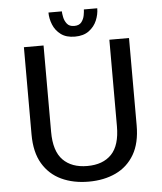

<svg xmlns="http://www.w3.org/2000/svg" viewBox="-58 -916 827 978"><g transform="rotate(-5 355.0 -427.0)"><path d="M356 11Q277.5 11 216.8 -17.5Q156 -46 121.2 -104.5Q86.5 -163 86.5 -253.5V-700H187V-258Q187 -160 231.5 -114.5Q276 -69 356 -69Q436 -69 479.8 -114.5Q523.5 -160 523.5 -258V-700H624V-253.5Q624 -163 589.8 -104.5Q555.5 -46 495.2 -17.5Q435 11 356 11ZM476 -865Q476 -834 463 -803Q450 -772 422.2 -751.5Q394.5 -731 350.5 -731Q306 -731 278.8 -751.5Q251.5 -772 239 -803Q226.5 -834 226.5 -865H295Q295 -854.5 298.8 -835.5Q302.5 -816.5 314.5 -801Q326.5 -785.5 351.5 -785.5Q377 -785.5 388.8 -800.8Q400.5 -816 404 -835.2Q407.5 -854.5 407.5 -865Z"/></g></svg>

Font: League Mono
Style: Regular
Weight: 400
Width: 6
Designer: Tyler Finck
Foundry: The League of Moveable Type / Tyler Finck
Version: Version 2.300;RELEASE